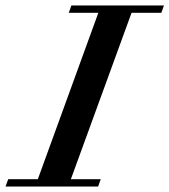

<svg xmlns="http://www.w3.org/2000/svg" viewBox="-74 -683 620 703"><path d="M-53.7 0 -43.9 -26.9H64.5L286.1 -636.2H177.7L187.5 -663.1H526.4L516.6 -636.2H407.7L185.5 -26.9H294.9L285.2 0Z"/></svg>

Font: Elstob 14pt SemiBold
Style: Italic
Weight: 600
Italic angle: -20°
Designer: Peter S. Baker
Version: Version 1.015